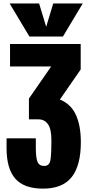

<svg xmlns="http://www.w3.org/2000/svg" viewBox="-20 -994 525 1141"><path d="M235.4 127Q122.6 127 70.8 67.6Q19 8.3 19 -113.8V-171.9H192.9V-113.8Q192.9 -57.1 202.9 -32.5Q212.9 -7.8 242.7 -7.8Q274.9 -7.8 280.3 -45.9Q285.6 -84 285.6 -159.2Q285.6 -226.1 265.4 -255.4Q245.1 -284.7 208.5 -284.7H151.9V-408.2L284.2 -599.1H39.6V-732.4H459.5V-581.1L335.9 -402.3Q401.4 -376 430.9 -311.8Q460.4 -247.6 460.4 -148.4Q460.4 -10.7 406.2 58.1Q352.1 127 235.4 127ZM154.8 -776.9 37.1 -973.6H212.4L254.4 -834.5L296.4 -973.6H471.7L354 -776.9Z"/></svg>

Font: webenart
Style: Regular
Weight: 400
Designer: Vernon Adams
Foundry: Vernon Adams
Version: Version 2.116; ttfautohint (v1.8.3)